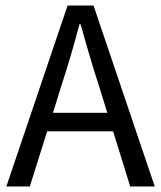

<svg xmlns="http://www.w3.org/2000/svg" viewBox="-20 -676 584 696"><path d="M203 -367 172 -267H369L338 -367Q320 -422 304 -476.5Q288 -531 272 -588H268Q253 -531 237 -476.5Q221 -422 203 -367ZM3 0 225 -656H319L541 0H452L390 -200H151L88 0Z"/></svg>

Font: Processing Sans Pro
Style: Regular
Weight: 400
Designer: Paul D. Hunt
Foundry: Adobe Systems Incorporated
Version: Version 2.020;PS 2.000;hotconv 1.0.86;makeotf.lib2.5.63406